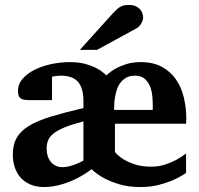

<svg xmlns="http://www.w3.org/2000/svg" viewBox="-20 -754 811 782"><path d="M602.1 -327.1Q602.1 -342.3 600.3 -362.5Q598.6 -382.8 591.3 -401.4Q584 -419.9 569.6 -432.9Q555.2 -445.8 529.8 -445.8Q508.8 -445.8 494.4 -437.7Q480 -429.7 470.5 -417Q460.9 -404.3 455.8 -388.4Q450.7 -372.6 448.2 -356.9Q445.8 -341.3 445.3 -327.9Q444.8 -314.5 444.8 -306.2H602.1ZM319.8 -259.8Q272 -247.1 242.4 -234.9Q212.9 -222.7 196.8 -209.2Q180.7 -195.8 175.3 -180.9Q169.9 -166 169.9 -147.9Q169.9 -132.8 174.1 -119.4Q178.2 -106 186.3 -95.7Q194.3 -85.4 206.3 -79.3Q218.3 -73.2 233.9 -73.2Q248.5 -73.2 263.7 -77.1Q278.8 -81.1 291.5 -86.4Q306.2 -92.3 319.8 -100.1ZM738.8 -270Q738.8 -267.6 738.5 -263.9Q738.3 -260.3 738.3 -257.3Q737.8 -253.4 737.8 -250H448.2V-134.8Q462.4 -117.7 483.4 -105Q501.5 -93.8 529.3 -84.5Q557.1 -75.2 596.2 -75.2Q625.5 -75.2 651.4 -83.5Q677.2 -91.8 696.3 -102.1Q718.8 -113.8 737.8 -128.9V-49.8Q714.8 -33.7 686 -21Q661.1 -9.8 627.2 -1Q593.3 7.8 551.8 7.8Q502.9 7.8 465.8 -3.4Q428.7 -14.6 403.8 -28.3Q374 -44.4 353 -64.9Q326.2 -44.4 294.9 -28.3Q281.7 -21.5 266.1 -15.1Q250.5 -8.8 233.2 -3.7Q215.8 1.5 197.5 4.6Q179.2 7.8 160.2 7.8Q126.5 7.8 102.1 -3.2Q77.6 -14.2 62.3 -32.5Q46.9 -50.8 39.6 -74.5Q32.2 -98.1 32.2 -123Q32.2 -164.1 47.6 -191.9Q63 -219.7 96.9 -240.7Q130.9 -261.7 185.8 -278.6Q240.7 -295.4 319.8 -314V-341.8Q319.8 -395.5 297.6 -420.7Q275.4 -445.8 227.1 -445.8Q222.2 -445.8 216.3 -445.3Q210.4 -444.8 205.1 -443.8Q198.7 -442.9 191.9 -441.9V-346.2H102.1Q87.4 -346.2 77.9 -347.9Q68.4 -349.6 63 -354Q57.6 -358.4 55.4 -365.7Q53.2 -373 53.2 -383.8Q53.2 -411.6 72.3 -433.3Q91.3 -455.1 121.8 -470.2Q152.3 -485.4 189.9 -493.2Q227.5 -501 264.2 -501Q303.7 -501 331.8 -492.4Q359.9 -483.9 377.9 -473.6Q398.9 -461.4 413.1 -446.8Q428.2 -461.4 449.2 -473.6Q467.3 -483.9 493.2 -492.4Q519 -501 553.2 -501Q604 -501 639.4 -481.7Q674.8 -462.4 696.8 -430.4Q718.8 -398.4 728.8 -356.7Q738.8 -314.9 738.8 -270ZM563 -681.2Q563 -676.3 560.8 -670.2Q558.6 -664.1 555.2 -658.2Q551.8 -652.3 546.9 -647.2Q542 -642.1 537.1 -639.2L375 -550.8H305.2L441.9 -702.1Q450.7 -711.4 457.8 -717.5Q464.8 -723.6 471.9 -727.3Q479 -731 486.8 -732.4Q494.6 -733.9 504.9 -733.9Q521 -733.9 532 -729Q543 -724.1 550 -716.6Q557.1 -709 560.1 -699.5Q563 -689.9 563 -681.2Z"/></svg>

Font: Charis SIL Am
Style: Bold
Weight: 700
Foundry: SIL International
Version: Version 5.000